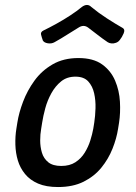

<svg xmlns="http://www.w3.org/2000/svg" viewBox="-20 -744 550 774"><path d="M456 -225Q450 -186 433.5 -144.5Q417 -103 388.5 -68Q360 -33 317 -11.5Q274 10 214 10Q166 10 133.5 -4Q101 -18 81 -42.5Q61 -67 52 -97Q43 -127 42 -160.5Q41 -194 46 -225L50 -250Q56 -289 73 -334Q90 -379 119 -419Q148 -459 192 -484.5Q236 -510 296 -510Q356 -510 391.5 -484.5Q427 -459 444 -419Q461 -379 463.5 -334Q466 -289 460 -250ZM360 -250Q364 -276 365 -307.5Q366 -339 359.5 -368Q353 -397 335.5 -416Q318 -435 284 -435Q250 -435 226.5 -416Q203 -397 187 -368Q171 -339 162.5 -307.5Q154 -276 150 -250L146 -225Q142 -203 142 -177.5Q142 -152 149 -128.5Q156 -105 174.5 -90Q193 -75 227 -75Q261 -75 284 -90Q307 -105 321.5 -128.5Q336 -152 344 -177.5Q352 -203 356 -225ZM475 -631Q485 -625 478.5 -609.5Q472 -594 463 -583L462 -582Q457 -575 447.5 -571.5Q438 -568 429 -569Q420 -570 414 -574Q392 -589 373.5 -603.5Q355 -618 335 -633Q317 -646 297 -633Q272 -618 249.5 -603.5Q227 -589 200 -574Q188 -567 172.5 -569.5Q157 -572 152 -582V-583Q148 -594 145.5 -604.5Q143 -615 155 -621Q178 -632 207 -648Q236 -664 263.5 -682Q291 -700 310 -716Q321 -724 330.5 -724Q340 -724 348 -716Q377 -692 411 -670Q445 -648 475 -631Z"/></svg>

Font: Winky Sans
Style: Italic
Weight: 400
Italic angle: -8.97852°
Designer: Simon Atzbach
Foundry: typofactur
Version: Version 1.205